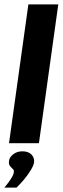

<svg xmlns="http://www.w3.org/2000/svg" viewBox="-44 -651 285 873"><path d="M-3 0 85 -631H221L133 0ZM-24 202Q-4 178 7.5 159.5Q19 141 19 130Q20 122 13.5 116.5Q7 111 1 103Q-5 95 -3 81Q-2 65 15.5 51Q33 37 58 37Q84 37 98.5 51Q113 65 111 87Q109 101 96 122.5Q83 144 65.5 165Q48 186 31 202Z"/></svg>

Font: Alumni Sans Thin ExtraBold
Style: Italic
Weight: 800
Italic angle: -8°
Version: Version 1.016